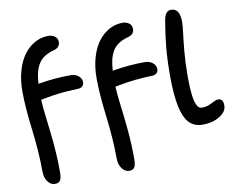

<svg xmlns="http://www.w3.org/2000/svg" viewBox="-98 -877 1537 1248"><g transform="rotate(-10 670.0 -253.0)"><path d="M1183.1 25.9Q1164.1 25.9 1148.7 22.9Q1133.3 20 1116.5 11Q1099.6 2 1086.7 -13.2Q1073.7 -28.3 1061.8 -54.7Q1049.8 -81.1 1042 -117.2Q1034.2 -153.3 1029.5 -205.1Q1024.9 -256.8 1024.9 -321.8Q1024.9 -428.2 1032.5 -507.8Q1040 -587.4 1055.2 -678.2Q1061 -714.4 1073 -729.7Q1085 -745.1 1106 -745.1Q1163.1 -745.1 1163.1 -655.8Q1163.1 -629.4 1156.7 -581.5Q1150.4 -533.7 1143.8 -460.9Q1137.2 -388.2 1137.2 -301.8Q1137.2 -236.3 1141.4 -191.9Q1145.5 -147.5 1153.6 -124.8Q1161.6 -102.1 1170.9 -93Q1180.2 -84 1192.9 -84Q1219.2 -84 1240.2 -92.5Q1261.2 -101.1 1276.9 -109.6Q1292.5 -118.2 1306.2 -118.2Q1338.9 -118.2 1338.9 -73.2Q1338.9 -31.2 1291.7 -2.7Q1244.6 25.9 1183.1 25.9ZM167 238.8Q140.1 238.8 120.1 212.4Q100.1 186 100.1 142.1Q100.1 18.1 81.1 -135.5Q62 -289.1 62 -390.1Q62 -466.3 80.6 -529.1Q99.1 -591.8 130.6 -632.3Q162.1 -672.9 203.1 -694.8Q244.1 -716.8 290 -716.8Q314.5 -716.8 332.8 -703.9Q351.1 -690.9 351.1 -666Q351.1 -630.9 312 -619.1Q273.9 -609.4 247.8 -592.5Q221.7 -575.7 206.3 -550Q190.9 -524.4 183.6 -493.7Q176.3 -462.9 173.8 -420.9Q279.8 -439.9 390.1 -439.9Q418.9 -439.9 439.9 -423.3Q460.9 -406.7 460.9 -380.9Q460.9 -365.2 450.4 -355Q439.9 -344.7 419.9 -344.2Q353.5 -341.8 305.7 -336.7Q257.8 -331.5 216.1 -323.7Q174.3 -315.9 172.9 -315.9Q174.8 -268.1 184.8 -190.4Q194.8 -112.8 203.4 -20.8Q211.9 71.3 211.9 168.9Q211.9 208.5 201.2 223.6Q190.4 238.8 167 238.8ZM657.2 238.8Q630.4 238.8 610.1 212.4Q589.8 186 589.8 142.1Q589.8 18.1 570.8 -135.5Q551.8 -289.1 551.8 -390.1Q551.8 -466.3 570.3 -529.1Q588.9 -591.8 620.4 -632.3Q651.9 -672.9 692.9 -694.8Q733.9 -716.8 779.8 -716.8Q804.2 -716.8 822.5 -703.9Q840.8 -690.9 840.8 -666Q840.8 -630.9 801.8 -619.1Q763.7 -609.4 737.8 -592.5Q711.9 -575.7 696.5 -550Q681.2 -524.4 673.8 -493.9Q666.5 -463.4 664.1 -420.9Q770 -439.9 879.9 -439.9Q908.7 -439.9 929.9 -423.1Q951.2 -406.2 951.2 -380.9Q951.2 -365.2 940.7 -355Q930.2 -344.7 910.2 -344.2Q843.8 -341.8 795.9 -336.7Q748 -331.5 706.3 -323.7Q664.6 -315.9 663.1 -315.9Q665 -268.1 675 -190.4Q685.1 -112.8 693.6 -20.8Q702.1 71.3 702.1 168.9Q702.1 208.5 691.4 223.6Q680.7 238.8 657.2 238.8Z"/></g></svg>

Font: Shantell Sans Irregular Bouncy
Style: Regular
Weight: 500
Designer: Stephen Nixon, Anya Danilova, Shantell Martin
Foundry: Arrow Type
Version: Version 1.006;[9816181b4]